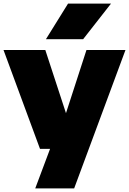

<svg xmlns="http://www.w3.org/2000/svg" viewBox="-26 -828 718 1068"><path d="M170 220 252.5 0 334.5 -178.5 455 -550H672L386.5 220ZM196.5 0 -6.5 -550H226L406 0ZM229.5 -610 352.5 -808H591.5L436.5 -610Z"/></svg>

Font: Encode Sans SemiExpanded Black
Style: Regular
Weight: 900
Width: 6
Designer: Multiple Designers
Foundry: Impallari Type
Version: Version 3.002